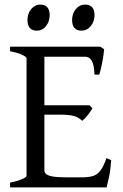

<svg xmlns="http://www.w3.org/2000/svg" viewBox="-20 -819 536 839"><path d="M435 -604Q433 -578 426.5 -545Q420 -512 414 -493H393Q391 -538 380.5 -554.5Q370 -571 353 -571H148L162 -615H418ZM384 -346Q376 -332 363 -315.5Q350 -299 339 -291Q324 -306 303.5 -312Q283 -318 242 -318H142L152 -359H371ZM466 -119Q463 -77 456.5 -46Q450 -15 446 0H24V-21Q58 -28 77 -36.5Q96 -45 96 -51V-564Q96 -570 78 -579Q60 -588 24 -595V-615H244V-595Q212 -591 193 -586.5Q174 -582 174 -575V-75Q174 -66 181 -59Q188 -52 209 -48Q230 -44 273 -44H336Q366 -44 385 -49.5Q404 -55 418 -72.5Q432 -90 445 -128ZM141 -685Q100 -685 100 -732Q100 -760 116.5 -779.5Q133 -799 155 -799Q197 -799 197 -753Q197 -725 181 -705Q165 -685 141 -685ZM336 -685Q295 -685 295 -732Q295 -760 311.5 -779.5Q328 -799 351 -799Q393 -799 393 -753Q393 -725 376.5 -705Q360 -685 336 -685Z"/></svg>

Font: ChillKai
Style: Regular
Weight: 400
Designer: ChillType
Foundry: 寒蝉字型
Version: Version 2.000